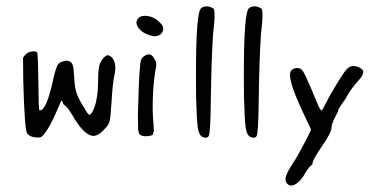

<svg xmlns="http://www.w3.org/2000/svg" viewBox="-20 -524 1169 599"><path d="M74.2 -362.3Q89.8 -366.2 95.7 -360.4Q98.6 -357.4 99.6 -269.5Q100.6 -182.6 102.5 -180.7Q104.5 -178.7 110.4 -181.6Q127.9 -192.4 146.5 -278.3Q154.3 -312.5 160.2 -321.8Q166 -331.1 183.6 -334Q201.2 -336.9 207 -320.3Q210 -312.5 211.4 -282.7Q212.9 -252.9 218.3 -235.4Q223.6 -217.8 242.2 -188.5Q252.9 -168.9 257.8 -166.5Q262.7 -164.1 268.6 -175.8Q285.2 -206.1 286.1 -269.5Q286.1 -302.7 289.6 -317.9Q293 -333 303.7 -343.8Q310.5 -351.6 315.9 -351.6Q321.3 -351.6 328.1 -345.7Q344.7 -328.1 337.9 -294.9Q331.1 -262.7 328.1 -208Q325.2 -161.1 322.3 -147.5Q319.3 -133.8 307.6 -123Q285.2 -96.7 266.6 -100.6Q240.2 -105.5 206.1 -164.1Q191.4 -188.5 184.6 -193.4Q176.8 -198.2 175.8 -204.1Q174.8 -210 171.9 -210Q170.9 -210 164.1 -193.4Q133.8 -121.1 112.3 -99.6Q105.5 -92.8 87.9 -95.7Q70.3 -98.6 64.5 -108.4Q56.6 -121.1 52.7 -268.6L51.8 -343.8L57.6 -351.6Q65.4 -360.4 74.2 -362.3Z M412.1 -467.8Q418.9 -474.6 431.6 -474.6Q459 -474.6 479.5 -453.1Q489.3 -443.4 489.3 -435.5Q489.3 -423.8 481 -417Q472.7 -410.2 459 -411.1Q431.6 -416 416 -432.6Q397.5 -452.1 412.1 -467.8ZM432.6 -350.6Q447.3 -359.4 457 -347.7Q464.8 -336.9 466.8 -329.6Q468.8 -322.3 464.8 -304.7Q459 -271.5 457 -222.2Q455.1 -172.9 459 -135.7L460 -115.2L456.1 -102.5Q424.8 -93.8 414.1 -106.4L411.1 -118.2L410.2 -163.1Q414.1 -323.2 419.9 -336.9Q423.8 -345.7 432.6 -350.6Z M613.3 -502Q628.9 -507.8 642.6 -499Q646.5 -498 647.9 -494.1Q649.4 -490.2 649.4 -474.6Q649.4 -456.1 644.5 -415Q639.6 -340.8 637.7 -210.9Q636.7 -107.4 630.9 -99.1Q625 -90.8 612.3 -96.7Q600.6 -101.6 597.2 -124.5Q593.8 -147.5 591.8 -218.8Q588.9 -463.9 604.5 -494.1Q606.4 -499 613.3 -502Z M762.7 -502Q778.3 -507.8 792 -499Q795.9 -498 797.4 -494.1Q798.8 -490.2 798.8 -474.6Q798.8 -456.1 793.9 -415Q789.1 -340.8 787.1 -210.9Q786.1 -107.4 780.3 -99.1Q774.4 -90.8 761.7 -96.7Q750 -101.6 746.6 -124.5Q743.2 -147.5 741.2 -218.8Q738.3 -463.9 753.9 -494.1Q755.9 -499 762.7 -502Z M1071.3 -315.4Q1082 -320.3 1095.2 -315.9Q1108.4 -311.5 1112.3 -303.7Q1117.2 -292 1093.8 -267.6Q1078.1 -250 1067.4 -232.4Q1057.6 -213.9 1046.4 -199.2Q1035.2 -184.6 1035.2 -179.7Q1035.2 -175.8 1024.4 -156.2Q1014.6 -136.7 1014.6 -127.9Q1014.6 -110.4 983.4 -66.4Q954.1 -23.4 955.1 -13.7Q955.1 -10.7 949.2 -6.8Q944.3 -2.9 934.6 11.7Q919.9 40 902.3 50.3Q884.8 60.5 875 47.9Q868.2 39.1 872.1 25.9Q876 12.7 895.5 -17.6Q905.3 -31.2 927.7 -73.7Q950.2 -116.2 950.2 -120.1Q950.2 -122.1 936.5 -149.4Q914.1 -196.3 902.3 -225.6Q890.6 -254.9 886.7 -273.9Q882.8 -293 886.7 -301.3Q890.6 -309.6 903.3 -311.5Q917 -313.5 924.3 -303.2Q931.6 -293 953.1 -242.2Q962.9 -217.8 968.3 -205.1Q973.6 -192.4 977.1 -186Q980.5 -179.7 983.4 -179.7Q985.4 -179.7 998 -204.1Q1006.8 -223.6 1030.3 -261.7Q1053.7 -299.8 1060.5 -306.6Q1066.4 -313.5 1071.3 -315.4Z"/></svg>

Font: JasonHandwriting3
Style: Regular
Weight: 400
Version: Version 1.24.9